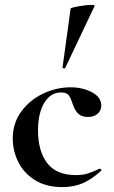

<svg xmlns="http://www.w3.org/2000/svg" viewBox="-20 -751 465 783"><path d="M32 -186Q32 -249 67 -296.5Q102 -344 156.5 -369.5Q211 -395 268 -395Q316 -395 354.5 -375Q393 -355 393 -320Q393 -301 378.5 -287.5Q364 -274 338 -274Q314 -274 300 -286.5Q286 -299 277 -325Q268 -353 259.5 -363.5Q251 -374 229 -374Q186 -374 160.5 -331.5Q135 -289 135 -219Q135 -136 172 -86.5Q209 -37 290 -37Q317 -37 336.5 -43Q356 -49 386 -63H387Q390 -63 392.5 -60Q395 -57 393 -55Q356 -21 319 -4.5Q282 12 234 12Q168 12 122.5 -16.5Q77 -45 54.5 -90.5Q32 -136 32 -186ZM242 -472Q239 -472 236.5 -473.5Q234 -475 235 -476L268 -716Q270 -720 301 -725.5Q332 -731 353 -731Q367 -731 366 -727L246 -474Q246 -472 242 -472Z"/></svg>

Font: Cormorant Infant
Style: Bold
Weight: 700
Designer: Christian Thalmann (Catharsis Fonts)
Foundry: Catharsis Fonts
Version: Version 4.000